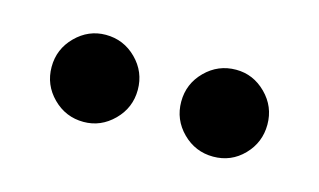

<svg xmlns="http://www.w3.org/2000/svg" viewBox="-34 -759 447 269"><g transform="rotate(15 189.0 -625.0)"><path d="M284 -562Q258 -562 239.5 -580.5Q221 -599 221 -625Q221 -651 239.5 -669.5Q258 -688 284 -688Q309 -688 327.5 -669.5Q346 -651 346 -625Q346 -599 328 -580.5Q310 -562 284 -562ZM96 -562Q70 -562 51.5 -580.5Q33 -599 33 -625Q33 -651 51.5 -669.5Q70 -688 95 -688Q121 -688 139.5 -669.5Q158 -651 158 -625Q158 -599 139.5 -580.5Q121 -562 96 -562Z"/></g></svg>

Font: Frank Ruhl Libre SemiBold
Style: Regular
Weight: 600
Designer: Yanek Iontef
Foundry: Fontef
Version: Version 6.003;gftools[0.9.30]